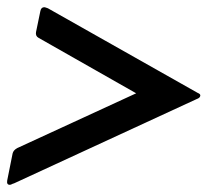

<svg xmlns="http://www.w3.org/2000/svg" viewBox="-37 -533 585 533"><path d="M2 -24Q-2 -23 -4.5 -21.5Q-7 -20 -10 -20Q-19 -20 -17 -32L-2 -107Q0 -116 11 -122L341 -274L70 -428Q61 -433 63 -444L75 -502Q77 -513 86 -513Q88 -513 96 -510L512 -275Q520 -272 519 -267Q518 -261 509 -258Z"/></svg>

Font: Young Serif Light
Style: Italic
Weight: 300
Italic angle: -10.979°
Designer: Bastien Sozeau
Foundry: NBR — Bastien Sozeau
Version: Version 5.001